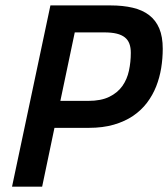

<svg xmlns="http://www.w3.org/2000/svg" viewBox="-20 -696 627 716"><path d="M586.9 -514.2Q586.9 -478 581.1 -442.1Q575.2 -406.2 562.3 -373.5Q549.3 -340.8 528.1 -312.7Q506.8 -284.7 476.3 -263.9Q445.8 -243.2 404.8 -231.2Q363.8 -219.2 311 -219.2H183.1L137.2 0H24.9L168 -675.8H392.1Q438.5 -675.8 474.9 -667.2Q511.2 -658.7 536.1 -639.6Q561 -620.6 574 -589.8Q586.9 -559.1 586.9 -514.2ZM309.1 -319.8Q356.9 -319.8 387.7 -335Q418.5 -350.1 436.3 -375.2Q454.1 -400.4 460.9 -432.6Q467.8 -464.8 467.8 -499Q467.8 -518.6 462.6 -532.7Q457.5 -546.9 445.8 -556.4Q434.1 -565.9 415 -570.6Q396 -575.2 368.2 -575.2H258.8L205.1 -319.8Z"/></svg>

Font: Clear Sans Medium
Style: Italic
Weight: 500
Italic angle: -12°
Foundry: Intel Corporation
Version: Version 1.00